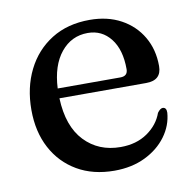

<svg xmlns="http://www.w3.org/2000/svg" viewBox="-61 -525 599 596"><g transform="rotate(-10 239.0 -227.0)"><path d="M446 -285Q446 -240 397.5 -240H124Q127.5 -151 171.8 -104.5Q216 -58 285.5 -58Q335 -58 369.8 -82Q404.5 -106 417.5 -142.5Q426.5 -155 434.5 -155Q446.5 -154.5 446 -138Q443 -98 418 -64Q393 -30 350.8 -9.5Q308.5 11 254 11Q186.5 11 136.8 -18Q87 -47 59.5 -98.8Q32 -150.5 32 -219.5Q32 -289.5 59.5 -344.8Q87 -400 137.8 -431.8Q188.5 -463.5 258.5 -463.5Q314.5 -463.5 356.8 -440.5Q399 -417.5 422.5 -377.2Q446 -337 446 -285ZM245.5 -424.5Q194 -424.5 160.8 -383.8Q127.5 -343 124 -271H321.5Q345 -271 345 -293Q345 -354.5 317.5 -389.5Q290 -424.5 245.5 -424.5Z"/></g></svg>

Font: Fraunces 72pt Soft
Style: Regular
Weight: 400
Version: Version 1.000;[b76b70a41]